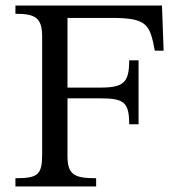

<svg xmlns="http://www.w3.org/2000/svg" viewBox="-20 -677 628 697"><path d="M574 -493 568 -657H36V-627C108 -627 133 -613 133 -544V-116C133 -42 117 -30 36 -30V0H329V-30C251 -30 225 -42 225 -110V-320H343C429 -320 449 -307 449 -226H483V-458H449C449 -377 429 -359 343 -359H225V-612H384C515 -612 524 -588 542 -493Z"/></svg>

Font: STIX Two Math
Style: Regular
Weight: 400
Designer: Ross Mills, John Hudson & Paul Hanslow, Tiro Typeworks Ltd; with portions MicroPress Inc., with additions and correction
Foundry: Tiro Typeworks Ltd
Version: Version 2.02 b142